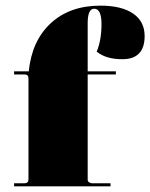

<svg xmlns="http://www.w3.org/2000/svg" viewBox="-20 -661 533 681"><path d="M30 0V-11H67Q81 -11 81 -25V-383Q81 -397 67 -397H30V-408H82Q93 -517 160.5 -579Q228 -641 336 -641Q411 -641 452 -613Q493 -585 493 -533Q493 -451 414 -451Q355 -451 323 -478Q340 -518 340 -576Q340 -630 314 -630Q291 -630 291 -579V-408H391V-397H291V-23Q291 -18 296 -14.5Q301 -11 307 -11H372V0Z"/></svg>

Font: Arapey Black-Display
Style: Regular
Weight: 900
Designer: Eduardo Rodriguez Tunni
Foundry: Eduardo Rodriguez Tunni
Version: Version 4.000